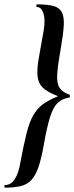

<svg xmlns="http://www.w3.org/2000/svg" viewBox="-45 -745 341 882"><path d="M124 -725Q173 -725 200.5 -717.5Q228 -710 239 -689Q250 -668 248 -629.5Q246 -591 235 -528Q221 -450 218 -406.5Q215 -363 228 -342.5Q241 -322 274 -310Q276 -310 276 -303.5Q276 -297 274 -297Q241 -292 220.5 -273Q200 -254 185.5 -209Q171 -164 156 -79Q145 -16 131.5 23Q118 62 98.5 82.5Q79 103 49.5 110Q20 117 -22 117Q-25 117 -25 111Q-25 105 -22 105Q6 105 23.5 77Q41 49 49 -1Q64 -81 77 -132.5Q90 -184 107.5 -215Q125 -246 152 -266Q179 -286 222 -303Q174 -321 152.5 -341.5Q131 -362 127.5 -394Q124 -426 133 -477Q142 -528 156 -607Q164 -657 154 -685Q144 -713 124 -713Q122 -713 122 -719Q122 -725 124 -725Z"/></svg>

Font: Cormorant Infant Light
Style: Italic
Weight: 300
Italic angle: -10°
Designer: Christian Thalmann (Catharsis Fonts)
Foundry: Catharsis Fonts
Version: Version 4.001